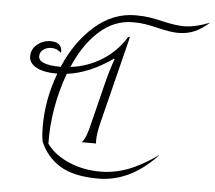

<svg xmlns="http://www.w3.org/2000/svg" viewBox="-51 -767 934 833"><g transform="rotate(5 415.5 -350.0)"><path d="M244 -462Q318 -471 380.5 -510Q443 -549 482 -613H490L395 -233Q383 -185 383 -154Q383 -144 384 -141H322Q333 -155 340 -173Q347 -191 357 -233L398 -398Q414 -463 432 -512L429 -514Q328 -443 231 -431Q204 -359 190 -278.5Q176 -198 178 -122Q211 -76 274 -48.5Q337 -21 413 -21Q473 -21 532 -43Q591 -65 663 -116Q547 10 406 10Q299 10 239 -27Q179 -64 152 -130Q147 -155 147 -196Q147 -314 190 -428H189Q131 -428 98.5 -445.5Q66 -463 66 -493Q66 -524 91 -545Q116 -566 150 -566Q175 -566 187.5 -554Q200 -542 198 -519Q180 -537 155 -537Q134 -537 119.5 -525.5Q105 -514 105 -497Q105 -478 129.5 -468.5Q154 -459 197 -459H202Q250 -571 329.5 -640.5Q409 -710 507 -710Q540 -710 567 -706Q594 -702 627 -694Q683 -681 717 -681Q742 -681 768 -686.5Q794 -692 831 -706Q800 -678 768 -664Q736 -650 697 -650Q664 -650 610 -663Q578 -671 553 -675Q528 -679 498 -679Q416 -679 351 -620Q286 -561 244 -462Z"/></g></svg>

Font: Srisakdi
Style: Regular
Weight: 400
Designer: Cadson Demak Co.,Ltd.
Foundry: Cadson Demak Co.,Ltd.
Version: Version 1.000